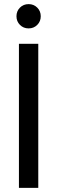

<svg xmlns="http://www.w3.org/2000/svg" viewBox="-20 -913 278 933"><path d="M72 -700V0H166V-700ZM77 -792C88.3 -780.7 102.3 -775 119 -775C135.7 -775 149.7 -780.7 161 -792C172.3 -803.3 178 -817.3 178 -834C178 -850.7 172.3 -864.7 161 -876C149.7 -887.3 135.7 -893 119 -893C102.3 -893 88.3 -887.3 77 -876C65.7 -864.7 60 -850.7 60 -834C60 -817.3 65.7 -803.3 77 -792Z"/></svg>

Font: Rookery
Style: Regular
Weight: 400
Designer: Ryan Kimball / Julieta Ulanovsky
Foundry: Motorola Mobility LLC.
Version: Version 1.0